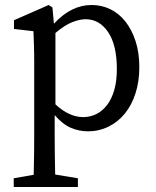

<svg xmlns="http://www.w3.org/2000/svg" viewBox="-20 -511 623 769"><path d="M202 -93Q257 -42 313 -42Q341 -42 365.5 -54Q390 -66 408.5 -90Q427 -114 437.5 -150Q448 -186 448 -234Q448 -331 413 -382.5Q378 -434 323 -434Q300 -434 270 -422.5Q240 -411 202 -379ZM196 -416Q265 -491 347 -491Q387 -491 422 -474Q457 -457 482.5 -424.5Q508 -392 523 -346Q538 -300 538 -242Q538 -184 522.5 -136.5Q507 -89 479.5 -55.5Q452 -22 414 -3.5Q376 15 332 15Q297 15 264 1Q231 -13 199 -50V28Q199 67 199.5 107.5Q200 148 201 188L292 203V238H35V203L115 189Q116 148 116.5 108Q117 68 117 28V-261Q117 -302 116 -329Q115 -356 114 -386L36 -395V-430L175 -491L190 -481Z"/></svg>

Font: SourceSerifPro
Style: Book
Weight: 400
Designer: Frank Grießhammer
Foundry: Adobe Systems Incorporated
Version: Version 1.014;PS Version 1.0;hotconv 1.0.73;makeotf.lib2.5.5